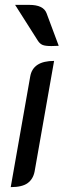

<svg xmlns="http://www.w3.org/2000/svg" viewBox="-20 -759 267 788"><path d="M104 -445Q115 -509 202 -509L122 -55Q116 -24 93.5 -7.5Q71 9 24 9ZM191 -570Q166 -570 155 -574.5Q144 -579 136 -591L42 -739H100Q158 -739 171 -705L221 -571Q209 -570 191 -570Z"/></svg>

Font: K2D
Style: Italic
Weight: 400
Italic angle: -10°
Designer: Katatrad Aksorn Co.,Ltd.
Foundry: Cadson Demak Co.,Ltd.
Version: Version 1.000; ttfautohint (v1.6)